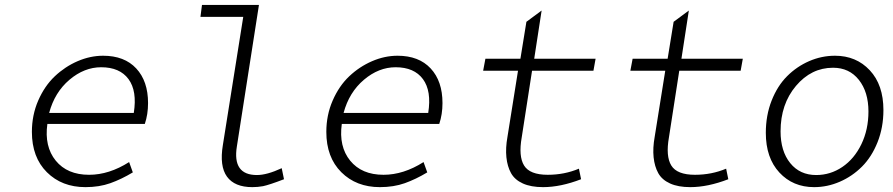

<svg xmlns="http://www.w3.org/2000/svg" viewBox="-20 -749 3638 782"><path d="M328.1 13.2Q231.9 13.2 170.9 -47.6Q109.9 -108.4 109.9 -211.9Q109.9 -280.3 135.7 -339.6Q161.6 -398.9 203.1 -438.2Q244.6 -477.5 296.1 -499.8Q347.7 -522 399.9 -522Q486.8 -522 534.9 -470.2Q583 -418.5 583 -329.1Q583 -283.2 569.8 -244.1H172.9Q160.2 -152.3 207 -94.7Q253.9 -37.1 342.8 -37.1Q424.3 -37.1 505.9 -88.9L521 -46.9Q474.6 -19 429.4 -2.9Q384.3 13.2 328.1 13.2ZM180.2 -289.1H524.9Q539.1 -378.4 503.4 -426.8Q467.8 -475.1 392.1 -475.1Q323.2 -475.1 262.9 -424.1Q202.6 -373 180.2 -289.1Z M1007.8 13.2Q935.5 13.2 904.5 -29.5Q873.5 -72.3 887.7 -158.2L970.7 -680.2H796.4L802.7 -729H1034.7L944.8 -152.8Q925.8 -36.1 1026.4 -36.1Q1067.4 -36.1 1127.4 -64L1136.7 -19Q1077.1 3.9 1051.3 9.3Q1029.8 13.2 1007.8 13.2Z M1527.3 13.2Q1431.2 13.2 1370.1 -47.6Q1309.1 -108.4 1309.1 -211.9Q1309.1 -280.3 1335 -339.6Q1360.8 -398.9 1402.3 -438.2Q1443.8 -477.5 1495.4 -499.8Q1546.9 -522 1599.1 -522Q1686 -522 1734.1 -470.2Q1782.2 -418.5 1782.2 -329.1Q1782.2 -283.2 1769 -244.1H1372.1Q1359.4 -152.3 1406.2 -94.7Q1453.1 -37.1 1542 -37.1Q1623.5 -37.1 1705.1 -88.9L1720.2 -46.9Q1673.8 -19 1628.7 -2.9Q1583.5 13.2 1527.3 13.2ZM1379.4 -289.1H1724.1Q1738.3 -378.4 1702.6 -426.8Q1667 -475.1 1591.3 -475.1Q1522.5 -475.1 1462.2 -424.1Q1401.9 -373 1379.4 -289.1Z M2191.9 13.2Q2142.6 13.2 2109.6 -1.7Q2076.7 -16.6 2061.5 -43.7Q2046.4 -70.8 2042.5 -108.4Q2038.6 -146 2046.9 -191.9L2089.8 -460.9H1947.8L1957 -509.8H2099.6L2124 -660.2L2186 -706.1L2155.8 -509.8H2405.8L2397 -460.9H2147L2105 -189.9Q2091.3 -112.8 2114.5 -75Q2137.7 -37.1 2210.9 -37.1Q2278.8 -37.1 2337.9 -62L2346.7 -19Q2263.2 13.2 2191.9 13.2Z M2791.5 13.2Q2742.2 13.2 2709.2 -1.7Q2676.3 -16.6 2661.1 -43.7Q2646 -70.8 2642.1 -108.4Q2638.2 -146 2646.5 -191.9L2689.5 -460.9H2547.4L2556.6 -509.8H2699.2L2723.6 -660.2L2785.6 -706.1L2755.4 -509.8H3005.4L2996.6 -460.9H2746.6L2704.6 -189.9Q2690.9 -112.8 2714.1 -75Q2737.3 -37.1 2810.5 -37.1Q2878.4 -37.1 2937.5 -62L2946.3 -19Q2862.8 13.2 2791.5 13.2Z M3295.9 13.2Q3209.5 13.2 3154.3 -46.4Q3099.1 -106 3099.1 -208Q3099.1 -279.3 3122.8 -339.4Q3146.5 -399.4 3185.8 -438.7Q3225.1 -478 3275.6 -500Q3326.2 -522 3380.9 -522Q3467.3 -522 3522.7 -462.6Q3578.1 -403.3 3578.1 -300.8Q3578.1 -230 3554.2 -169.9Q3530.3 -109.9 3490.7 -70.3Q3451.2 -30.8 3400.4 -8.8Q3349.6 13.2 3295.9 13.2ZM3304.2 -36.1Q3362.3 -36.1 3410.9 -69.1Q3459.5 -102.1 3488.3 -161.6Q3517.1 -221.2 3517.1 -294.9Q3517.1 -374.5 3478 -423.8Q3439 -473.1 3373 -473.1Q3284.2 -473.1 3221.7 -398.9Q3159.2 -324.7 3159.2 -213.9Q3159.2 -133.3 3198.5 -84.7Q3237.8 -36.1 3304.2 -36.1Z"/></svg>

Font: Office Code Pro Light Italic
Style: Regular
Weight: 300
Italic angle: -9°
Designer: Nathan Rutzky & Paul D. Hunt
Foundry: Adobe Systems Incorporated
Version: Version 1.004;PS 001.004;hotconv 1.0.70;makeotf.lib2.5.58329